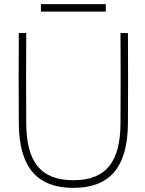

<svg xmlns="http://www.w3.org/2000/svg" viewBox="-20 -893 700 929"><path d="M107 -733H71C70 -535 70 -495 71 -297C72 -76 166 16 335 16C504 16 598 -76 599 -297C600 -495 600 -535 599 -733H563C564 -535 564 -495 563 -296C562 -113 496 -21 335 -21C174 -21 108 -113 107 -296C106 -495 106 -535 107 -733ZM178 -837H492V-873H178Z"/></svg>

Font: Kreadon Extra Light
Style: Regular
Weight: 200
Designer: kohakuno
Foundry: StudioGnu
Version: Version 1.000;Glyphs 3.1.2 (3151)